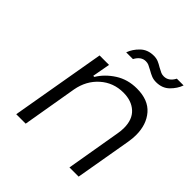

<svg xmlns="http://www.w3.org/2000/svg" viewBox="-195 -865 1005 1005"><g transform="rotate(45 307.5 -363.0)"><path d="M171 -526H241L223 -427H231Q260 -475 312 -508.5Q364 -542 432 -542Q516 -542 558.5 -493Q601 -444 601 -366Q601 -342 596 -312L542 0H474L526 -305Q530 -326 530 -348Q530 -411 493.5 -444Q457 -477 397 -477Q323 -477 269.5 -429.5Q216 -382 202 -305L150 0H80ZM373 -726Q392 -726 406.5 -720Q421 -714 437 -704Q455 -694 464.5 -690Q474 -686 486 -686Q522 -686 543 -726H593Q581 -692 552.5 -664Q524 -636 479 -636Q460 -636 445 -642Q430 -648 413 -658Q395 -668 385.5 -672Q376 -676 364 -676Q329 -676 308 -636H258Q270 -670 299 -698Q328 -726 373 -726Z"/></g></svg>

Font: Be Vietnam Light
Style: Italic
Weight: 300
Italic angle: -9.222°
Designer: Gabriel Lam
Foundry: TypeRant
Version: Version 3.000